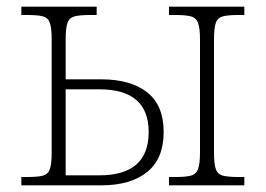

<svg xmlns="http://www.w3.org/2000/svg" viewBox="-20 -556 797 576"><path d="M487 0V-25H506Q537 -25 552.5 -29Q568 -33 574 -48.5Q580 -64 580 -98V-438Q580 -472 574 -487.5Q568 -503 552.5 -507Q537 -511 506 -511H487V-536H713V-511H695Q665 -511 649 -507Q633 -503 627.5 -487.5Q622 -472 622 -438V-98Q622 -64 627.5 -48.5Q633 -33 649 -29Q665 -25 695 -25H713V0ZM44 0V-25H62Q93 -25 108.5 -29Q124 -33 129.5 -48.5Q135 -64 135 -98V-438Q135 -472 129.5 -487.5Q124 -503 108.5 -507Q93 -511 62 -511H44V-536H270V-511H250Q220 -511 204 -507Q188 -503 182.5 -487.5Q177 -472 177 -438V-318H284Q372 -318 421.5 -279Q471 -240 471 -160Q471 -80 421.5 -40Q372 0 284 0ZM177 -30H278Q426 -30 426 -160Q426 -288 278 -288H177Z"/></svg>

Font: Noto Serif ExtraLight
Style: Regular
Weight: 200
Designer: Monotype Design Team
Foundry: Monotype Imaging Inc.
Version: Version 2.015; ttfautohint (v1.8.4.7-5d5b)